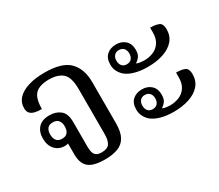

<svg xmlns="http://www.w3.org/2000/svg" viewBox="-104 -790 1180 1033"><g transform="rotate(-30 486.0 -274.0)"><path d="M295 10Q223 10 193.5 -15.5Q164 -41 164 -96V-176L174 -169Q167 -164 158.5 -162.5Q150 -161 144 -161Q106 -161 83 -186.5Q60 -212 60 -255Q60 -296 83 -321Q106 -346 153 -346Q192 -346 219 -324.5Q246 -303 246 -251V-98Q246 -61 257.5 -46.5Q269 -32 298 -32Q334 -32 347 -51.5Q360 -71 360 -108V-389Q360 -463 330.5 -488.5Q301 -514 246 -514Q189 -514 162 -488.5Q135 -463 135 -395Q110 -395 92 -399.5Q74 -404 64 -415Q54 -426 54 -447Q54 -482 77 -506.5Q100 -531 143 -544.5Q186 -558 244 -558Q353 -558 397.5 -512.5Q442 -467 442 -385V-130Q442 -76 425 -45.5Q408 -15 375 -2.5Q342 10 295 10ZM150 -202Q174 -202 184.5 -216Q195 -230 195 -253Q195 -276 184 -290Q173 -304 149 -304Q126 -304 115.5 -290.5Q105 -277 105 -254Q105 -230 116 -216Q127 -202 150 -202Z M743 -306Q699 -306 664.5 -315.5Q630 -325 608 -343Q593 -356 583 -374.5Q573 -393 573 -418Q573 -457 595.5 -477Q618 -497 653 -497Q688 -497 710 -476.5Q732 -456 732 -420Q732 -392 721.5 -378Q711 -364 698 -356V-353Q710 -349 721 -347.5Q732 -346 743 -346Q773 -346 799 -356.5Q825 -367 841.5 -391Q858 -415 858 -453V-483Q894 -483 912.5 -474Q931 -465 931 -432Q931 -390 906.5 -362Q882 -334 839.5 -320Q797 -306 743 -306ZM651 -375Q671 -375 681.5 -387Q692 -399 692 -419Q692 -439 681.5 -451Q671 -463 651 -463Q633 -463 622.5 -451Q612 -439 612 -419Q612 -399 622.5 -387Q633 -375 651 -375ZM743 -27Q699 -27 664.5 -36.5Q630 -46 608 -64Q593 -77 583 -95.5Q573 -114 573 -139Q573 -178 595.5 -198Q618 -218 653 -218Q688 -218 710 -197.5Q732 -177 732 -141Q732 -113 721.5 -99Q711 -85 698 -77V-74Q710 -70 721 -68.5Q732 -67 743 -67Q773 -67 799 -77.5Q825 -88 841.5 -112Q858 -136 858 -174V-204Q894 -204 912.5 -195Q931 -186 931 -153Q931 -111 906.5 -83Q882 -55 839.5 -41Q797 -27 743 -27ZM651 -96Q671 -96 681.5 -108Q692 -120 692 -140Q692 -160 681.5 -172Q671 -184 651 -184Q633 -184 622.5 -172Q612 -160 612 -140Q612 -120 622.5 -108Q633 -96 651 -96Z"/></g></svg>

Font: Noto Serif Thai SemiCondensed
Style: Regular
Weight: 400
Width: 4
Designer: Monotype Design Team
Foundry: Monotype Imaging Inc.
Version: Version 2.002